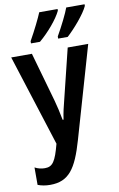

<svg xmlns="http://www.w3.org/2000/svg" viewBox="-101 -986 650 1051"><g transform="rotate(-10 223.5 -460.5)"><path d="M447 -931H345C335 -902 302 -835 272 -783V-771H325C365 -807 428 -879 447 -922ZM297 -931H195C183 -901 152 -838 121 -783V-771H171C221 -813 276 -877 297 -922ZM429 -714H315L246 -433C237 -398 230 -370 224 -329H219C211 -372 203 -406 194 -439L116 -714H1L163 -206C138 -111 121 -85 78 -85C59 -85 40 -89 22 -99V-2C43 6 65 10 91 10C195 10 238 -53 282 -205Z"/></g></svg>

Font: Noto Sans Display Condensed Medium
Style: Regular
Weight: 500
Width: 3
Designer: Monotype Design Team
Foundry: Monotype Imaging Inc.
Version: Version 1.900